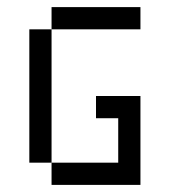

<svg xmlns="http://www.w3.org/2000/svg" viewBox="-20 -520 478 540"><path d="M125 -500V-437.5H375V-500ZM125 -437.5H62.5V-62.5H125ZM125 -62.5V0H375V-250H250V-187.5H312.5V-62.5Z"/></svg>

Font: Medodica
Style: Regular
Weight: 400
Version: Version 001.000